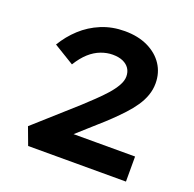

<svg xmlns="http://www.w3.org/2000/svg" viewBox="-126 -843 981 972"><g transform="rotate(20 365.0 -357.0)"><path d="M124 0 89 -94 306 -288Q334 -314 363 -341.5Q392 -369 416.5 -396.5Q441 -424 456 -450.5Q471 -477 471 -500Q471 -525 459 -543Q447 -561 424.5 -571Q402 -581 369 -581Q338 -581 306 -569Q274 -557 245.5 -531.5Q217 -506 191 -464L81 -531Q112 -583 157 -624.5Q202 -666 260 -690Q318 -714 386 -714Q458 -714 511 -688.5Q564 -663 593 -619Q622 -575 622 -518Q622 -485 611 -453.5Q600 -422 579.5 -392Q559 -362 533 -334Q507 -306 478 -278Q449 -250 419 -224L239 -63L231 -135H651V0Z"/></g></svg>

Font: Lexend Tera SemiBold
Style: Regular
Weight: 600
Version: Version 1.007